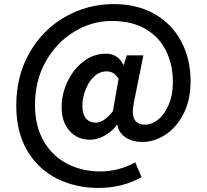

<svg xmlns="http://www.w3.org/2000/svg" viewBox="-20 -744 1016 944"><path d="M60 -225Q60 -371 125 -484.5Q190 -598 300 -661Q410 -724 540 -724Q653 -724 738.5 -676Q824 -628 870.5 -541.5Q917 -455 917 -344Q917 -251 881.5 -183Q846 -115 791.5 -80.5Q737 -46 680 -46Q632 -46 598 -68Q564 -90 557 -130H555Q530 -97 494 -77Q458 -57 423 -57Q361 -57 322 -100.5Q283 -144 283 -218Q283 -281 311.5 -342Q340 -403 390 -441.5Q440 -480 500 -480Q560 -480 586 -426H589L603 -472H685L638 -239Q633 -212 633 -196Q633 -131 693 -131Q727 -131 758.5 -157Q790 -183 810 -230.5Q830 -278 830 -340Q830 -425 797 -493Q764 -561 696.5 -601Q629 -641 529 -641Q433 -641 346 -589Q259 -537 205.5 -442.5Q152 -348 152 -228Q152 -124 195 -50Q238 24 311 61.5Q384 99 474 99Q518 99 563.5 87Q609 75 645 54L676 127Q582 180 463 180Q352 180 260 134Q168 88 114 -3Q60 -94 60 -225ZM535 -197 563 -356Q551 -376 537 -384.5Q523 -393 504 -393Q469 -393 442 -367Q415 -341 400 -301.5Q385 -262 385 -225Q385 -183 402.5 -162Q420 -141 451 -141Q491 -141 535 -197Z"/></svg>

Font: Nebula Sans Semibold
Style: Regular
Weight: 600
Designer: Paul D. Hunt for Adobe (as Source Sans)
Foundry: Nebula Entertainment & Broadcasting LLC
Version: Version 1.010